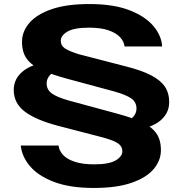

<svg xmlns="http://www.w3.org/2000/svg" viewBox="-20 -786 907 951"><path d="M423 -766Q541 -766 619.5 -736Q698 -706 739 -658Q780 -610 783 -556H597Q594 -581 574.5 -602Q555 -623 517 -636Q479 -649 421 -649Q347 -649 314 -629.5Q281 -610 281 -584Q281 -560 302 -546Q323 -532 372 -517L600 -458Q680 -438 727.5 -413.5Q775 -389 796.5 -357Q818 -325 818 -280Q818 -220 765.5 -182Q713 -144 600 -137L592 -180Q626 -191 641 -208.5Q656 -226 656 -248Q656 -281 629.5 -299Q603 -317 546 -333L309 -397Q236 -417 187 -439Q138 -461 113.5 -493.5Q89 -526 89 -579Q89 -630 125.5 -672.5Q162 -715 236 -740.5Q310 -766 423 -766ZM444 145Q326 145 247.5 115Q169 85 128.5 37Q88 -11 83 -65H270Q273 -40 292 -19Q311 2 349.5 15Q388 28 446 28Q520 28 553 8.5Q586 -11 586 -37Q586 -61 565 -75.5Q544 -90 494 -104L267 -163Q157 -192 102.5 -233.5Q48 -275 48 -341Q48 -400 100.5 -438.5Q153 -477 266 -485L274 -441Q242 -431 226.5 -413Q211 -395 211 -373Q211 -341 237.5 -322.5Q264 -304 321 -288L557 -224Q632 -204 680.5 -182Q729 -160 753 -127.5Q777 -95 777 -42Q777 9 741 51.5Q705 94 631.5 119.5Q558 145 444 145Z"/></svg>

Font: Unbounded SemiBold
Style: Regular
Weight: 600
Designer: Luke Prowse, Jean-Baptiste Morizot, Fátima Lázaro, Florian Runge
Foundry: NaN
Version: Version 1.700